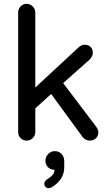

<svg xmlns="http://www.w3.org/2000/svg" viewBox="-20 -739 572 1017"><path d="M76.2 -39.1V-672.9Q76.2 -691.4 89.4 -705.1Q102.5 -718.8 121.1 -718.8Q139.6 -718.8 153.3 -705.1Q167 -691.4 167 -672.9V-275.4L397.5 -489.3Q413.1 -502 427.7 -502Q449.2 -502 460.4 -490.2Q471.7 -478.5 471.7 -458Q471.7 -442.4 455.1 -423.8L314.5 -298.8L491.2 -65.4Q501 -50.8 501 -38.1Q501 -18.6 487.8 -6.3Q474.6 5.9 455.1 5.9Q445.3 5.9 435.1 1Q424.8 -3.9 418 -12.7L251 -241.2L167 -165V-39.1Q167 -20.5 153.3 -7.3Q139.6 5.9 121.1 5.9Q102.5 5.9 89.4 -7.3Q76.2 -20.5 76.2 -39.1ZM226.6 212.9Q249 199.2 258.8 187.5Q268.6 175.8 268.6 160.2Q248 160.2 234.4 147Q220.7 133.8 220.7 112.3Q220.7 91.8 235.4 76.7Q250 61.5 270.5 61.5Q292 61.5 306.2 76.7Q320.3 91.8 320.3 114.3V146.5Q320.3 212.9 253.9 252.9Q244.1 257.8 237.3 257.8Q227.5 257.8 221.2 251Q214.8 244.1 214.8 234.4Q214.8 221.7 226.6 212.9Z"/></svg>

Font: jf-openhuninn-2.0
Style: Regular
Weight: 400
Designer: [Kosugi Maru]
Designed by MOTOYA      

[Varela Round]
Joe Prince (Latin component); Avraham Cornfeld (Hebrew component)
Foundry: justfont CO.,LTD.
Version: 2.0